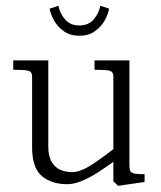

<svg xmlns="http://www.w3.org/2000/svg" viewBox="-20 -618 546 652"><path d="M89 -118.5V-357Q89 -368 84.5 -373Q80 -378 67.2 -379.5Q54.5 -381 25 -381V-413H144V-120.5Q144 -87 155.8 -67.8Q167.5 -48.5 185.5 -41Q203.5 -33.5 224.5 -33.5Q250.5 -33.5 284.5 -54.2Q318.5 -75 370.5 -116L376.5 -76.5Q338 -49 312 -32.2Q286 -15.5 259 -4Q232 7.5 208 7.5Q155.5 7.5 122.2 -20Q89 -47.5 89 -118.5ZM365 -2V-357Q365 -368 360.5 -373Q356 -378 343.2 -379.5Q330.5 -381 301 -381V-413H419.5V-55Q419.5 -42 423 -36.2Q426.5 -30.5 437 -28.5Q447.5 -26.5 471 -26.5V0L381.5 13ZM249.5 -496.5Q218.5 -496.5 196.8 -512Q175 -527.5 163.2 -549Q151.5 -570.5 148.5 -588.5L178.5 -598.5Q183 -573 200.8 -552.2Q218.5 -531.5 249.5 -531.5Q280.5 -531.5 298.2 -552.2Q316 -573 320.5 -598.5L350.5 -588.5Q347.5 -570.5 335.8 -549Q324 -527.5 302.2 -512Q280.5 -496.5 249.5 -496.5Z"/></svg>

Font: Didactic
Style: Regular
Weight: 400
Designer: Tyler Finck
Foundry: Etcetera Type Co
Version: Version 3.007;FEAKit 1.0